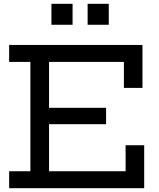

<svg xmlns="http://www.w3.org/2000/svg" viewBox="-20 -988 833 1008"><path d="M537 -422V-336H195V-422ZM639.5 -225.5H737V0H28V-89H139.5V-663H28V-752H728V-526.5H630.5V-663H237.5V-89H639.5ZM250 -968H361V-858H250ZM440 -968H551V-858H440Z"/></svg>

Font: Hepta Slab ExtraLight Medium
Style: Regular
Weight: 500
Version: Version 1.100